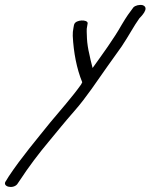

<svg xmlns="http://www.w3.org/2000/svg" viewBox="-60 -479 599 763"><path d="M235.2 -383 234 -379.6 231.8 -367.6C229.7 -357.9 228.8 -346.8 229.1 -336.4C232.5 -270.5 244.4 -207 266.8 -152.1C266.5 -151.6 264 -146.7 262.2 -143.1C229.4 -96.3 174.7 -34.6 140.5 6.6C86.8 73.7 24.1 147.3 -26.1 223.3L-35.8 239.3C-54.8 262.4 -9.3 273.9 8.2 253.3L18.7 237.9C53.2 185.1 94 131 134.4 82.9C174.7 34.4 191.9 12.1 236.7 -39.1C283.1 -91.8 326.5 -158.1 366.1 -214L423.3 -294.2C451.2 -335.6 472.5 -376.8 493.8 -406.1C496.7 -409.7 537.9 -447.4 506.9 -458.5C493.7 -461.3 478.3 -457.4 470.4 -450C453.4 -427.4 444.1 -415.2 423.7 -380.8C392.4 -325 346.3 -262.3 308 -208.8C305.1 -219.4 301.4 -233.9 300.1 -240.2L294.5 -266.2C290.6 -281.3 286.3 -308.3 285.6 -325.9C285.6 -347.4 282.6 -360.6 286.6 -376L288.4 -386.9C288.1 -402.2 241.9 -401.4 235.2 -383Z"/></svg>

Font: Take Off
Style: Moose
Weight: 400
Foundry: Cannot Into Space Fonts
Version: Version 0.89